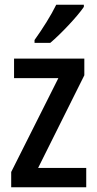

<svg xmlns="http://www.w3.org/2000/svg" viewBox="-20 -786 407 806"><path d="M332 -757V-766H216C194 -721 160 -667 125 -618V-606H191C235 -643 305 -717 332 -757ZM342 0V-81H140L334 -470V-540H39V-458H225L27 -64V0Z"/></svg>

Font: Noto Sans Myanmar UI Condensed Medium
Style: Regular
Weight: 500
Width: 3
Designer: Monotype Design Team
Foundry: Monotype Imaging Inc.
Version: Version 2.103